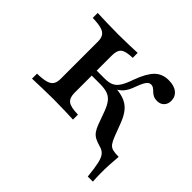

<svg xmlns="http://www.w3.org/2000/svg" viewBox="-142 -576 858 858"><g transform="rotate(45 286.5 -147.0)"><path d="M515.3 133.1Q510.5 83.9 504.4 56.9Q498.4 29.8 487.1 16.9Q475.8 4 454.8 -0.8Q434.7 -6.5 421.8 -13.7Q408.9 -21 400.4 -33.1Q391.9 -45.2 384.7 -63.7L362.1 -125.8Q351.6 -154 339.1 -169.8Q326.6 -185.5 308.1 -191.9Q289.5 -198.4 260.5 -198.4H197.6V-229.8H258.9Q285.5 -229.8 302 -237.5Q318.5 -245.2 330.6 -264.5Q342.7 -283.9 354.8 -319.4Q376.6 -378.2 402 -402.8Q427.4 -427.4 466.9 -427.4Q501.6 -427.4 521 -411.7Q540.3 -396 540.3 -369.4Q540.3 -349.2 527.8 -336.7Q515.3 -324.2 495.2 -324.2Q481.5 -324.2 471.8 -329Q462.1 -333.9 455.2 -340.7Q448.4 -347.6 441.1 -352.8Q433.9 -358.1 424.2 -358.1Q416.9 -358.1 410.5 -353.2Q404 -348.4 397.6 -336.7Q391.1 -325 383.1 -303.2Q371.8 -270.2 356.5 -252.8Q341.1 -235.5 316.1 -225.8L300 -236.3Q344.4 -235.5 372.6 -226.2Q400.8 -216.9 419 -196Q437.1 -175 450 -141.1L474.2 -77.4Q482.3 -56.5 490.7 -45.2Q499.2 -33.9 513.3 -30.2Q527.4 -26.6 550.8 -26.6Q548.4 -0.8 546.8 28.6Q545.2 58.1 545.6 85.1Q546 112.1 547.6 133.1ZM29.8 0V-31.5Q65.3 -32.3 85.1 -37.9Q104.8 -43.5 112.9 -56Q121 -68.5 121 -89.5V-325.8Q121 -346.8 112.9 -359.3Q104.8 -371.8 85.1 -377.4Q65.3 -383.1 29.8 -383.9V-415.3Q49.2 -414.5 87.1 -413.3Q125 -412.1 163.7 -412.1Q200 -412.1 232.3 -413.3Q264.5 -414.5 282.3 -415.3V-383.9Q239.5 -383.1 224.2 -370.6Q208.9 -358.1 208.9 -325.8V-89.5Q208.9 -58.1 225.4 -45.2Q241.9 -32.3 288.7 -31.5V0Q269.4 -0.8 234.3 -2Q199.2 -3.2 162.9 -3.2Q127.4 -3.2 90.3 -2Q53.2 -0.8 29.8 0Z"/></g></svg>

Font: Playfair 12pt Medium
Style: Regular
Weight: 500
Designer: Claus Eggers Sørensen
Foundry: Claus Eggers Sørensen
Version: Version 2.000;gftools[0.9.28]